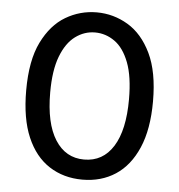

<svg xmlns="http://www.w3.org/2000/svg" viewBox="-48 -673 685 733"><g transform="rotate(5 294.0 -306.5)"><path d="M445 -307Q445 -394 424.5 -447.5Q404 -501 369.5 -525.5Q335 -550 294 -550Q253 -550 218.5 -524.5Q184 -499 163.5 -445.5Q143 -392 143 -307Q143 -189 183 -126Q223 -63 294 -63Q366 -63 405.5 -126Q445 -189 445 -307ZM294 14Q222 14 167 -21.5Q112 -57 81.5 -128Q51 -199 51 -307Q51 -422 85.5 -492Q120 -562 175 -594.5Q230 -627 294 -627Q358 -627 413.5 -594Q469 -561 503 -490.5Q537 -420 537 -307Q537 -200 506 -128.5Q475 -57 420.5 -21.5Q366 14 294 14Z"/></g></svg>

Font: Baloo Tamma 2 Medium
Style: Regular
Weight: 500
Designer: Divya Kowshik, Shuchita Grover and Ek Type
Foundry: Ek Type
Version: Version 1.700